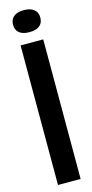

<svg xmlns="http://www.w3.org/2000/svg" viewBox="-127 -845 422 877"><g transform="rotate(-15 84.5 -406.0)"><path d="M31 0V-660H138V0ZM86 -708Q56 -708 39 -721Q22 -734 22 -760Q22 -785 39 -798.5Q56 -812 86 -812Q117 -812 134 -798.5Q151 -785 151 -760Q151 -734 134 -721Q117 -708 86 -708Z"/></g></svg>

Font: Bricolage Grotesque 96pt Condensed Medium
Style: Regular
Weight: 500
Width: 3
Designer: Mathieu Triay
Foundry: Atelier Triay
Version: Version 1.001; ttfautohint (v1.8.4.7-5d5b);gftools[0.9.33.de